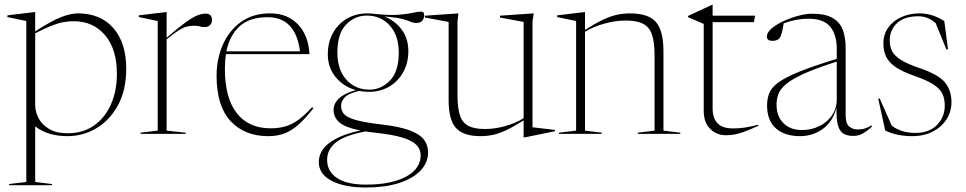

<svg xmlns="http://www.w3.org/2000/svg" viewBox="-20 -580 4184 832"><path d="M205 217.5V222.5H19.5V217.5L94 208.5V-489L12 -506V-513.5L128.5 -527.5H132.5V-444Q204.5 -490.5 245.8 -506.2Q287 -522 318 -522Q415.5 -522 471.2 -458.2Q527 -394.5 527 -282.5Q527 -190 491.5 -124.5Q456 -59 398 -24.5Q340 10 272 10Q231.5 10 196 -0.2Q160.5 -10.5 132.5 -32.5V208.5ZM486.5 -260Q486.5 -367.5 435 -427.8Q383.5 -488 300 -488Q276.5 -488 253.8 -483.8Q231 -479.5 202.2 -468.2Q173.5 -457 132.5 -435.5V-124.5Q132.5 -95.5 147.2 -67.5Q162 -39.5 193.2 -21Q224.5 -2.5 273.5 -2.5Q339.5 -2.5 387.2 -36Q435 -69.5 460.8 -127.8Q486.5 -186 486.5 -260Z M871 -521Q898.5 -521 898.5 -493.5Q898.5 -479.5 889.8 -471Q881 -462.5 867 -462.5Q853.5 -462.5 846.2 -465.5Q839 -468.5 820 -468.5Q802 -468.5 786.5 -464Q771 -459.5 751.5 -446.8Q732 -434 702 -409.5V-14L784.5 -5V0H589V-5L663.5 -14V-489L581.5 -506V-513.5L698 -527.5H702V-416.5Q755.5 -462.5 786.8 -484.8Q818 -507 836.8 -514Q855.5 -521 871 -521Z M1149.5 -522Q1203.5 -522 1241 -498.5Q1278.5 -475 1298.8 -435.2Q1319 -395.5 1321 -345.5H959Q954.5 -316 954.5 -282Q954.5 -155.5 1006 -89.8Q1057.5 -24 1152.5 -24Q1187.5 -24 1215.8 -32Q1244 -40 1272 -60Q1300 -80 1332.5 -115.5L1338 -111Q1302.5 -65.5 1272.2 -39Q1242 -12.5 1211.2 -1.2Q1180.5 10 1143 10Q1040 10 979.2 -55.2Q918.5 -120.5 918.5 -251.5Q918.5 -324.5 945.5 -386Q972.5 -447.5 1024.2 -484.8Q1076 -522 1149.5 -522ZM1139.5 -505.5Q1061 -505.5 1018 -465.8Q975 -426 961 -357.5H1280Q1261 -505.5 1139.5 -505.5Z M1578 -182Q1556.5 -182 1536.5 -186Q1491.5 -176 1474.8 -158.8Q1458 -141.5 1458 -120.5Q1458 -101 1470.2 -86.2Q1482.5 -71.5 1520.2 -60.5Q1558 -49.5 1634.5 -40.5Q1711.5 -31.5 1755 -15.2Q1798.5 1 1816.8 24.8Q1835 48.5 1835 79.5Q1835 125.5 1801.5 160Q1768 194.5 1707.8 213.5Q1647.5 232.5 1566 232.5Q1471.5 232.5 1416.5 203.2Q1361.5 174 1361.5 122.5Q1361.5 72.5 1408.8 38Q1456 3.5 1541.5 -14.5Q1473 -28.5 1449.2 -50.8Q1425.5 -73 1425.5 -102.5Q1425.5 -162.5 1522 -189.5Q1469 -204.5 1434.8 -245.5Q1400.5 -286.5 1400.5 -345Q1400.5 -397 1422.8 -437Q1445 -477 1483.8 -499.5Q1522.5 -522 1572 -522Q1585.5 -522 1598 -520.5Q1666.5 -513 1705.8 -516Q1745 -519 1767 -524.2Q1789 -529.5 1805 -529.5Q1818 -529.5 1818 -515.5Q1818 -480.5 1783.5 -480.5Q1770.5 -480.5 1759.2 -485.8Q1748 -491 1723.2 -497.8Q1698.5 -504.5 1646 -508.5Q1692 -490.5 1720.8 -451.5Q1749.5 -412.5 1749.5 -359Q1749.5 -307 1727.2 -267Q1705 -227 1666.2 -204.5Q1627.5 -182 1578 -182ZM1581 -191.5Q1631.5 -191.5 1669.8 -230.8Q1708 -270 1708 -351.5Q1708 -426 1669.2 -469.2Q1630.5 -512.5 1569 -512.5Q1517.5 -512.5 1479.8 -473.5Q1442 -434.5 1442 -352.5Q1442 -278 1480.8 -234.8Q1519.5 -191.5 1581 -191.5ZM1397.5 112.5Q1397.5 162.5 1440 191.2Q1482.5 220 1567 220Q1674.5 220 1738.8 185.8Q1803 151.5 1803 92.5Q1803 68 1785.5 49Q1768 30 1725.8 16.8Q1683.5 3.5 1609.5 -4.5Q1585.5 -7 1564.5 -10.5Q1475.5 6 1436.5 36.5Q1397.5 67 1397.5 112.5Z M1962.5 -165.5Q1962.5 -109 1974 -77.5Q1985.5 -46 2011.5 -33.5Q2037.5 -21 2081.5 -21Q2124.5 -21 2169.8 -33.8Q2215 -46.5 2249 -67.5V-485L2146.5 -504V-512L2293 -522L2287.5 -488V-28.5L2385 -17V-11.5L2253.5 15.5H2249V-58.5Q2205 -30.5 2173.5 -15.8Q2142 -1 2115.8 4.5Q2089.5 10 2062.5 10Q1987 10 1955.5 -25.8Q1924 -61.5 1924 -147.5V-485L1821 -504V-512L1966.5 -522L1962.5 -488Z M2743.5 -5 2816.5 -14V-339.5Q2816.5 -399 2804.5 -431.8Q2792.5 -464.5 2765.2 -477.8Q2738 -491 2691.5 -491Q2646 -491 2598.2 -477.5Q2550.5 -464 2515 -442.5V-14L2587.5 -5V0H2402V-5L2476.5 -14V-489L2394.5 -506V-513.5L2511 -527.5H2515V-450Q2561 -479.5 2594 -495Q2627 -510.5 2654.5 -516.2Q2682 -522 2710.5 -522Q2789.5 -522 2822.2 -484.8Q2855 -447.5 2855 -357.5V-14L2928 -5V0H2743.5Z M3068 -110Q3068 -68 3089.2 -45.8Q3110.5 -23.5 3156.5 -23.5Q3184 -23.5 3207.5 -27.2Q3231 -31 3266 -39.5V-34.5Q3225 -16.5 3201.5 -8Q3178 0.5 3161.5 3.2Q3145 6 3125 6Q3086 6 3057.8 -21.2Q3029.5 -48.5 3029.5 -100.5V-476.5L2961.5 -505.5V-511Q2985 -522 2995.5 -526.8Q3006 -531.5 3012.5 -534.5Q3019 -537.5 3030.2 -542.8Q3041.5 -548 3066 -559.5H3068V-512H3252L3247 -484H3068Z M3677.5 9Q3652.5 9 3635.8 -0.5Q3619 -10 3611.2 -36.5Q3603.5 -63 3605 -113Q3587.5 -50.5 3544 -20.2Q3500.5 10 3447 10Q3380 10 3342 -24Q3304 -58 3304 -122.5Q3304 -152.5 3313.5 -176.5Q3323 -200.5 3353.2 -222.8Q3383.5 -245 3444 -269.5Q3504.5 -294 3606 -325V-367.5Q3606 -429 3577.8 -464Q3549.5 -499 3482.5 -499Q3432 -499 3376 -479Q3372.5 -455 3367.8 -437.8Q3363 -420.5 3358.5 -415Q3348 -403 3327.5 -403Q3303 -403 3303 -422Q3303 -439 3323.5 -456.5Q3344 -474 3375.2 -488.5Q3406.5 -503 3439.8 -511.8Q3473 -520.5 3499 -520.5Q3556.5 -520.5 3588 -502.2Q3619.5 -484 3632 -450.8Q3644.5 -417.5 3644.5 -372.5V-80Q3644.5 -44 3660.2 -31.5Q3676 -19 3696 -19Q3713 -19 3725 -22.2Q3737 -25.5 3757.5 -37V-30Q3738.5 -13 3719.8 -2Q3701 9 3677.5 9ZM3345 -125.5Q3345 -76.5 3374.8 -46.5Q3404.5 -16.5 3455.5 -16.5Q3495.5 -16.5 3529.8 -33Q3564 -49.5 3585 -79.8Q3606 -110 3606 -150.5V-313Q3516.5 -284.5 3464 -260.8Q3411.5 -237 3386 -215.2Q3360.5 -193.5 3352.8 -171.8Q3345 -150 3345 -125.5Z M3965 -522Q4020.5 -522 4072 -488.5L4088 -366H4081L4034.5 -480Q4001 -509.5 3960 -509.5Q3898.5 -509.5 3867 -479.8Q3835.5 -450 3835.5 -404.5Q3835.5 -379.5 3845.2 -359.2Q3855 -339 3882.8 -321.2Q3910.5 -303.5 3964.5 -285Q4046 -257.5 4074.5 -223.2Q4103 -189 4103 -137Q4103 -96.5 4081.8 -63.2Q4060.5 -30 4022.2 -10Q3984 10 3932.5 10Q3899.5 10 3870.2 4Q3841 -2 3816 -14.5L3785.5 -153H3792L3844 -36Q3860 -22.5 3886.5 -13.2Q3913 -4 3946.5 -4Q4006 -4 4040 -38.2Q4074 -72.5 4074 -122.5Q4074 -153 4063 -175Q4052 -197 4023.2 -215Q3994.5 -233 3941.5 -251.5Q3888.5 -270 3859.5 -290.5Q3830.5 -311 3819.2 -335.8Q3808 -360.5 3808 -391.5Q3808 -431.5 3829.2 -460.8Q3850.5 -490 3886 -506Q3921.5 -522 3965 -522Z"/></svg>

Font: Newsreader Display ExtraLight
Style: Regular
Weight: 275
Designer: Hugues Gentile
Foundry: Production Type
Version: Version 1.002